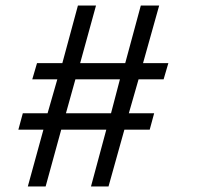

<svg xmlns="http://www.w3.org/2000/svg" viewBox="-20 -670 736 690"><path d="M80 0 136 -204H46L62 -263H151L186 -385H96L113 -443H204L260 -650H325L268 -443H430L486 -650H552L494 -443H585L568 -385H478L443 -263H534L518 -204H427L370 0H307L362 -204H200L144 0ZM217 -263H379L411 -385H251Z"/></svg>

Font: Kurale
Style: Regular
Weight: 400
Designer: Eduardo Rodriguez Tunni
Foundry: Eduardo Rodriguez Tunni
Version: Version 2.000